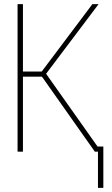

<svg xmlns="http://www.w3.org/2000/svg" viewBox="-20 -734 540 929"><path d="M65 0V-714H91V-388H182L427 -714H457L203 -377L452 -25H480V175H454V0H439L183 -363H91V0Z"/></svg>

Font: Noto Sans Mono ExtraCondensed Thin
Style: Regular
Weight: 100
Width: 2
Designer: Monotype Design Team
Foundry: Monotype Imaging Inc.
Version: Version 2.014; ttfautohint (v1.8.4.7-5d5b)